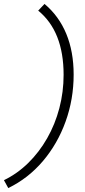

<svg xmlns="http://www.w3.org/2000/svg" viewBox="-29 -735 434 975"><path d="M197 -715Q270 -654 307.5 -563.5Q345 -473 345 -356Q345 -231 304 -117.5Q263 -4 188.5 83.5Q114 171 13 220L-9 180Q59 147 114.5 92.5Q170 38 210.5 -33Q251 -104 272.5 -186Q294 -268 294 -355Q294 -576 165 -681Z"/></svg>

Font: Red Hat Text
Style: Italic
Weight: 300
Italic angle: -12°
Designer: Pentagram, MCKL
Foundry: Pentagram, MCKL
Version: Version 1.023